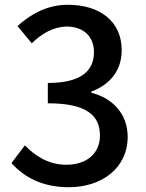

<svg xmlns="http://www.w3.org/2000/svg" viewBox="-20 -770 610 803"><path d="M268 13C403 13 514 -65 514 -198C514 -297 447 -361 362 -382V-387C440 -416 489 -475 489 -560C489 -682 396 -750 264 -750C179 -750 111 -713 53 -661L113 -589C155 -630 203 -658 260 -659C330 -658 373 -617 373 -552C373 -478 325 -423 180 -423V-338C346 -338 398 -285 398 -203C398 -127 341 -81 258 -81C182 -81 127 -118 84 -162L28 -88C77 -33 152 13 268 13Z"/></svg>

Font: Noto Sans CJK JP Medium
Style: Regular
Weight: 500
Designer: Ryoko NISHIZUKA (kana & ideographs); Paul D. Hunt (Latin, Greek & Cyrillic); Wenlong ZHANG (bopomofo); Sandoll Communica
Foundry: Adobe Systems Incorporated
Version: Version 1.004;PS 1.004;hotconv 1.0.82;makeotf.lib2.5.63406